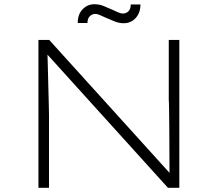

<svg xmlns="http://www.w3.org/2000/svg" viewBox="-20 -889 1031 909"><path d="M162 0V-700H213L794 -58L783 -31Q783 -44 782.5 -84.5Q782 -125 782 -177Q782 -229 781.5 -280Q781 -331 780.5 -369.5Q780 -408 779 -417V-700H829V0H775L196 -640L204 -668Q204 -657 205 -625.5Q206 -594 207 -553.5Q208 -513 209 -470.5Q210 -428 211 -394.5Q212 -361 212 -344V0ZM566 -779Q544 -779 523 -787.5Q502 -796 479 -806Q467 -811 454.5 -817Q442 -823 431 -823Q416 -823 405 -812Q394 -801 394 -780H348Q348 -821 371 -845Q394 -869 427 -869Q449 -869 469.5 -861Q490 -853 514 -842Q525 -837 538 -831Q551 -825 562 -825Q577 -825 588 -835.5Q599 -846 599 -868H645Q645 -841 634.5 -821Q624 -801 606 -790Q588 -779 566 -779Z"/></svg>

Font: Lexend Mega ExtraLight
Style: Regular
Weight: 250
Version: Version 1.007